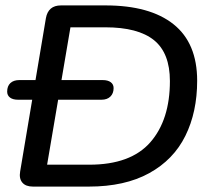

<svg xmlns="http://www.w3.org/2000/svg" viewBox="-20 -690 788 710"><path d="M54.5 -55.8 149.7 -622.6Q158.1 -670 205.5 -670H370Q534.4 -670 621.7 -600.3Q709.1 -530.6 709.1 -391.5Q709.1 -275.7 665.4 -187.5Q621.7 -99.2 531.6 -49.6Q441.6 0 308.4 0H101.9Q75.1 0 62.6 -14.8Q50 -29.7 54.5 -55.8ZM608.3 -390.2Q608.3 -493.9 549.4 -541.5Q490.5 -589 369.7 -589H240.5L154.2 -81H310.4Q463.2 -81 535.8 -163.8Q608.3 -246.7 608.3 -390.2ZM6.5 -351.3Q6.5 -371.6 18.4 -382.8Q30.4 -393.9 51.4 -393.9H359.7Q378.9 -393.9 389.5 -386Q400.1 -378.1 400.1 -364.3Q400.1 -344.5 388.1 -332.8Q376.2 -321.2 355.2 -321.2H46.9Q27.6 -321.2 17.1 -329.2Q6.5 -337.1 6.5 -351.3Z"/></svg>

Font: SN Pro Thin
Style: Italic
Weight: 200
Italic angle: -9°
Designer: Tobias Whetton
Foundry: Supernotes
Version: Version 1.003;Glyphs 3.3 (3324)